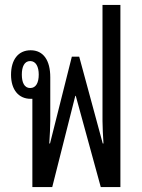

<svg xmlns="http://www.w3.org/2000/svg" viewBox="-20 -763 581 783"><path d="M112 0H193L287 -372H289L391 0H471V-743H398V-270C398 -243 400 -211 402 -178H399L303 -532H273L184 -178H181C183 -211 185 -243 185 -270V-448C185 -517 157 -558 105 -558C54 -558 25 -519 25 -458C25 -397 56 -360 105 -360C107 -360 110 -360 112 -360ZM103 -404C79 -404 69 -427 69 -459C69 -490 79 -514 103 -514C127 -514 138 -490 138 -459C138 -426 127 -404 103 -404Z"/></svg>

Font: Noto Sans Thai Looped ExtraCondensed
Style: Regular
Weight: 400
Width: 2
Designer: Sasikarn Vongin, Ben Mitchell
Foundry: The Fontpad Ltd
Version: Version 1.001